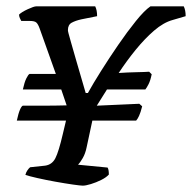

<svg xmlns="http://www.w3.org/2000/svg" viewBox="-20 -585 605 605"><path d="M241 0Q234 0 209.5 -3.5Q185 -7 154.5 -12.5Q124 -18 97.5 -24Q71 -30 60 -34Q62 -42 66.5 -48.5Q71 -55 75 -58L122 -63Q144 -66 154.5 -86.5Q165 -107 178 -163L188 -205H33Q38 -228 43 -239.5Q48 -251 52 -252Q80 -252 116.5 -252Q153 -252 190 -253L173 -303H52Q57 -326 63 -338Q69 -350 73 -352H156L105 -495Q100 -509 94.5 -514Q89 -519 74 -519H47Q45 -522 42.5 -528Q40 -534 40 -539Q48 -547 67.5 -556Q87 -565 94 -565H280Q286 -553 286 -534L236 -524Q218 -520 206 -513.5Q194 -507 194 -490Q194 -487 196 -479.5Q198 -472 203.5 -452.5Q209 -433 220 -395Q231 -357 250 -292H257Q273 -321 298.5 -361.5Q324 -402 352.5 -443.5Q381 -485 408 -518.5Q435 -552 454 -565H559Q565 -553 565 -534L524 -522Q495 -514 465.5 -488.5Q436 -463 407.5 -428Q379 -393 354 -355Q383 -357 410 -357.5Q437 -358 450 -359L458 -351Q454 -331 448 -319.5Q442 -308 438 -303H317L285 -252Q326 -254 363 -255.5Q400 -257 419 -258L428 -250Q423 -230 418 -219.5Q413 -209 409 -205H271L253 -121Q249 -101 240.5 -86.5Q232 -72 226 -66L319 -57Q323 -51 323 -35Q315 -26 299 -18Q283 -10 266.5 -5Q250 0 241 0Z"/></svg>

Font: Texturina 72pt 72pt Medium
Style: Italic
Weight: 500
Italic angle: -11°
Designer: Guillermo Torres Carreño
Foundry: Omnibus-Type
Version: Version 1.002; ttfautohint (v1.8.3)